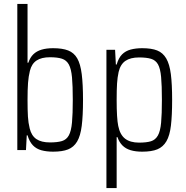

<svg xmlns="http://www.w3.org/2000/svg" viewBox="-20 -763 946 976"><path d="M250 8Q217 8 191 1Q165 -6 147.5 -24Q130 -42 120 -75H116L112 0H68V-743H120V-444H124Q133 -471 149.5 -487Q166 -503 191 -510.5Q216 -518 250 -518Q297 -518 326.5 -506.5Q356 -495 372.5 -466.5Q389 -438 395.5 -386Q402 -334 402 -255Q402 -175 395.5 -123.5Q389 -72 372 -43.5Q355 -15 326 -3.5Q297 8 250 8ZM234 -39Q272 -39 295 -46Q318 -53 330 -75Q342 -97 346 -140.5Q350 -184 350 -255Q350 -327 346 -370Q342 -413 330 -435Q318 -457 295 -464.5Q272 -472 234 -472Q191 -472 166 -455.5Q141 -439 132 -403Q125 -375 122.5 -341.5Q120 -308 120 -255Q120 -202 122 -170Q124 -138 131 -110Q140 -73 165 -56Q190 -39 234 -39Z M521 193V-510H565L569 -435H573Q583 -469 600.5 -486.5Q618 -504 644 -511Q670 -518 703 -518Q750 -518 779 -506.5Q808 -495 825 -466Q842 -437 848.5 -386Q855 -335 855 -255Q855 -177 849 -125.5Q843 -74 826 -45Q809 -16 780 -4Q751 8 703 8Q669 8 644 0.5Q619 -7 602.5 -23.5Q586 -40 577 -66H573V193ZM687 -38Q725 -38 747.5 -45Q770 -52 782.5 -74Q795 -96 799 -139.5Q803 -183 803 -255Q803 -328 799 -371.5Q795 -415 783 -436Q771 -457 748 -464Q725 -471 687 -471Q643 -471 617.5 -453.5Q592 -436 583 -397Q577 -370 575 -338.5Q573 -307 573 -255Q573 -208 575 -175Q577 -142 581 -123Q590 -78 616 -58Q642 -38 687 -38Z"/></svg>

Font: Saira Condensed Light
Style: Regular
Weight: 300
Width: 3
Designer: Hector Gatti with collaboration of the Omnibus-Type team
Foundry: Omnibus-Type
Version: Version 1.101